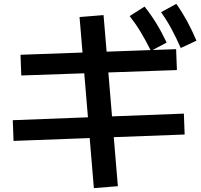

<svg xmlns="http://www.w3.org/2000/svg" viewBox="-20 -875 1040 992"><path d="M465 97 391 -787 515 -797 589 87ZM50 -147 46 -254 930 -288 934 -180ZM90 -485 86 -592 890 -621 894 -513ZM760 -612Q733 -666 707.5 -708.5Q682 -751 650 -792L727 -841Q761 -798 788.5 -753Q816 -708 841 -655ZM914 -627Q889 -683 865.5 -726.5Q842 -770 812 -812L891 -855Q922 -811 947 -765Q972 -719 995 -665Z"/></svg>

Font: M PLUS 1 Code SemiBold
Style: Regular
Weight: 600
Designer: Coji Morishita
Foundry: UNDERFOREST DESIGN
Version: Version 1.005